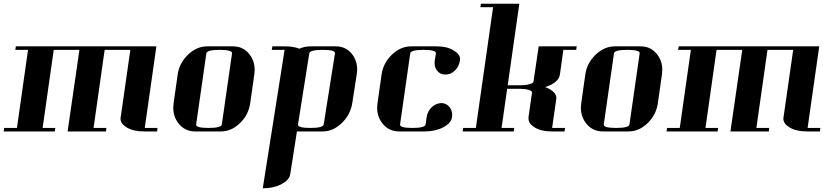

<svg xmlns="http://www.w3.org/2000/svg" viewBox="-20 -712 4463 1040"><path d="M0 0 2.9 -19H71.8L131.8 -441.9H63L65.9 -460.9H827.1L764.2 -19H833L831.1 0H761.2Q702.1 0 666 -22Q632.8 -42 632.8 -69.8Q632.8 -70.8 633.3 -73.5Q633.8 -76.2 633.8 -77.1L686 -441.9H546.9L486.8 -19H556.2L554.2 0H346.2L410.2 -441.9H271L210.9 -19H279.8L276.9 0Z M918.5 -127.9Q918.5 -136.2 920.4 -153.8L942.4 -308.1Q950.7 -369.6 998.5 -416Q1044.9 -460.9 1103.5 -460.9H1241.7Q1299.3 -460.9 1332.5 -416Q1359.4 -380.4 1359.4 -334Q1359.4 -325.7 1357.4 -308.1L1335.4 -153.8Q1326.7 -90.3 1279.8 -44.9Q1233.4 0 1175.8 0H1037.6Q980.5 0 945.8 -44.9Q918.5 -81.1 918.5 -127.9ZM1042.5 -38.1Q1039.6 -19 1109.4 -19Q1178.7 -19 1181.6 -38.1L1236.8 -422.9Q1239.7 -441.9 1169.4 -441.9Q1100.6 -441.9 1097.7 -422.9Z M1403.3 308.1 1521.5 -441.9H1452.1L1455.6 -460.9H1524.4Q1569.8 -460.9 1601.6 -448.2Q1628.9 -460.9 1662.1 -460.9H1799.3Q1856 -460.9 1889.2 -416Q1914.6 -380.9 1914.6 -336.4Q1914.6 -324.2 1912.1 -308.1L1888.2 -153.8Q1878.4 -90.8 1830.6 -44.9Q1784.2 0 1727.5 0H1588.4L1552.2 231Q1547.9 262.7 1503.4 286.1Q1461.4 308.1 1403.3 308.1ZM1594.2 -38.1Q1591.3 -19 1661.1 -19Q1730.5 -19 1733.4 -38.1L1794.4 -422.9Q1797.4 -441.9 1728.5 -441.9Q1658.2 -441.9 1655.3 -422.9Z M2022.9 -127.9Q2022.9 -136.2 2024.9 -153.8L2046.9 -308.1Q2055.2 -369.6 2103 -416Q2149.4 -460.9 2207 -460.9H2345.2Q2402.8 -460.9 2439 -438Q2472.2 -418 2472.2 -391.1Q2472.2 -390.1 2471.7 -387.5Q2471.2 -384.8 2471.2 -383.8Q2466.8 -352.5 2444.3 -330.1Q2422.4 -308.1 2392.1 -308.1Q2363.3 -308.1 2347.2 -330.1Q2334 -346.7 2334 -371.1Q2334 -379.9 2335 -384.8L2341.3 -422.9Q2344.2 -441.9 2273.9 -441.9Q2205.1 -441.9 2202.1 -422.9L2147 -38.1Q2144 -19 2213.9 -19Q2282.2 -19 2285.2 -38.1L2291 -77.1Q2295.4 -108.4 2317.9 -130.9Q2340.8 -152.3 2370.1 -153.8Q2397.5 -153.8 2416 -130.9Q2429.2 -112.8 2429.2 -89.8Q2429.2 -80.1 2428.2 -76.2Q2423.8 -44.9 2379.9 -22Q2337.9 0 2280.3 0H2142.1Q2085 0 2050.3 -44.9Q2022.9 -81.1 2022.9 -127.9Z M2485.8 0 2488.8 -19H2557.6L2650.9 -672.9H2582L2585 -691.9H2793L2730 -250H2798.8Q2826.7 -250 2847.7 -255.9Q2868.2 -261.7 2869.6 -269L2897.9 -460.9H3104L3101.1 -441.9H3031.7L3012.7 -308.1Q3008.3 -275.9 2964.8 -252.9Q2946.8 -244.1 2932.6 -240.2Q2946.3 -235.8 2960.9 -227.1Q2993.7 -207.5 2993.7 -180.2Q2993.7 -179.2 2993.2 -176.5Q2992.7 -173.8 2992.7 -172.9L2970.7 -19H3041L3037.6 0H2968.8Q2910.6 0 2876 -22Q2842.8 -42 2842.8 -69.8V-77.1L2861.8 -210.9Q2862.8 -214.8 2858.2 -218.5Q2853.5 -222.2 2843.8 -225.1Q2824.2 -231 2795.9 -231H2727.1L2696.8 -19H2765.6L2762.7 0Z M3126.5 -127.9Q3126.5 -136.2 3128.4 -153.8L3150.4 -308.1Q3158.7 -369.6 3206.5 -416Q3252.9 -460.9 3311.5 -460.9H3449.7Q3507.3 -460.9 3540.5 -416Q3567.4 -380.4 3567.4 -334Q3567.4 -325.7 3565.4 -308.1L3543.5 -153.8Q3534.7 -90.3 3487.8 -44.9Q3441.4 0 3383.8 0H3245.6Q3188.5 0 3153.8 -44.9Q3126.5 -81.1 3126.5 -127.9ZM3250.5 -38.1Q3247.6 -19 3317.4 -19Q3386.7 -19 3389.6 -38.1L3444.8 -422.9Q3447.8 -441.9 3377.4 -441.9Q3308.6 -441.9 3305.7 -422.9Z M3590.3 0 3593.3 -19H3662.1L3722.2 -441.9H3653.3L3656.2 -460.9H4417.5L4354.5 -19H4423.3L4421.4 0H4351.6Q4292.5 0 4256.3 -22Q4223.1 -42 4223.1 -69.8Q4223.1 -70.8 4223.6 -73.5Q4224.1 -76.2 4224.1 -77.1L4276.4 -441.9H4137.2L4077.1 -19H4146.5L4144.5 0H3936.5L4000.5 -441.9H3861.3L3801.3 -19H3870.1L3867.2 0Z"/></svg>

Font: Hjet
Style: Italic
Weight: 400
Designer: T. Christopher White
Version: Version 1.2